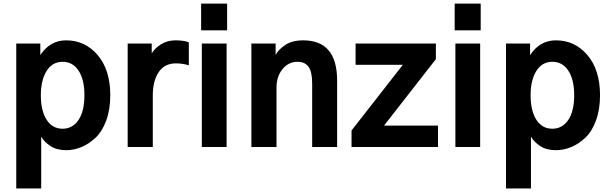

<svg xmlns="http://www.w3.org/2000/svg" viewBox="-20 -817 3387 1067"><path d="M207 -288.1Q207 -202.1 238.8 -151.9Q270.5 -101.6 328.1 -101.6Q382.8 -101.6 416 -149.9Q449.2 -198.2 449.2 -288.1Q449.2 -374 417 -423.8Q384.8 -473.6 328.1 -473.6Q270.5 -473.6 238.8 -422.4Q207 -371.1 207 -288.1ZM70.3 230.5V-575.2H204.1V-510.7Q257.8 -592.8 347.7 -592.8Q453.1 -592.8 522.9 -510.7Q592.8 -428.7 592.8 -288.1Q592.8 -208 570.3 -147Q547.9 -85.9 510.7 -51.3Q473.6 -16.6 432.1 0.5Q390.6 17.6 347.7 17.6Q294.9 17.6 260.3 -5.4Q225.6 -28.3 209 -57.6V230.5Z M689.5 0V-575.2H823.2V-520.5Q840.8 -549.8 875.5 -571.3Q910.2 -592.8 956.1 -592.8Q1001 -592.8 1029.3 -582V-454.1Q995.1 -464.8 957 -464.8Q894.5 -464.8 861.8 -416Q829.1 -367.2 829.1 -285.2V0Z M1097.7 -648.4V-796.9H1242.2V-648.4ZM1101.6 0V-575.2H1239.3V0Z M1377 0V-575.2H1511.7V-511.7Q1526.4 -541 1564.9 -566.9Q1603.5 -592.8 1665 -592.8Q1853.5 -592.8 1853.5 -369.1V0H1714.8V-352.5Q1714.8 -418.9 1694.3 -446.3Q1673.8 -473.6 1633.8 -473.6Q1583 -473.6 1549.8 -432.6Q1516.6 -391.6 1516.6 -330.1V0Z M1933.6 0V-91.8L2218.8 -457H1956.1V-575.2H2402.3V-488.3L2114.3 -119.1H2414.1V0Z M2506.8 -648.4V-796.9H2651.4V-648.4ZM2510.7 0V-575.2H2648.4V0Z M2928.7 -288.1Q2928.7 -202.1 2960.4 -151.9Q2992.2 -101.6 3049.8 -101.6Q3104.5 -101.6 3137.7 -149.9Q3170.9 -198.2 3170.9 -288.1Q3170.9 -374 3138.7 -423.8Q3106.4 -473.6 3049.8 -473.6Q2992.2 -473.6 2960.4 -422.4Q2928.7 -371.1 2928.7 -288.1ZM2792 230.5V-575.2H2925.8V-510.7Q2979.5 -592.8 3069.3 -592.8Q3174.8 -592.8 3244.6 -510.7Q3314.5 -428.7 3314.5 -288.1Q3314.5 -208 3292 -147Q3269.5 -85.9 3232.4 -51.3Q3195.3 -16.6 3153.8 0.5Q3112.3 17.6 3069.3 17.6Q3016.6 17.6 2981.9 -5.4Q2947.3 -28.3 2930.7 -57.6V230.5Z"/></svg>

Font: Gothic A1 ExtraBold
Style: Regular
Weight: 800
Designer: HanYang I&C Co.,Ltd.
Foundry: HanYang I&C Co.,Ltd.
Version: Version 2.50